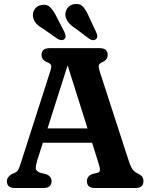

<svg xmlns="http://www.w3.org/2000/svg" viewBox="-20 -941 753 961"><path d="M238 -34.5Q238 0 198.5 0H54Q14.5 0 14.5 -34.5Q14.5 -54.5 38.5 -69.5L54 -76Q65.5 -81.5 71.2 -91Q77 -100.5 85.5 -129L231.5 -584Q238.5 -605 235.8 -613.8Q233 -622.5 217.5 -629Q188 -641 188 -665.5Q188 -700 228 -700H479.5Q519 -700 519 -665.5Q519 -641 489.5 -628.5Q477 -623 474.8 -614.5Q472.5 -606 478 -587L622 -143Q632.5 -110 642 -95.5Q651.5 -81 668.5 -73.5Q685.5 -65 691.8 -56.5Q698 -48 698 -34.5Q698 0 658.5 0H454.5Q415 0 415 -34.5Q415 -58.5 441 -69.5L469.5 -76.5Q480 -80 480.2 -90.5Q480.5 -101 472.5 -126L441 -226.5H194.5L167.5 -142Q158 -111 159 -97.8Q160 -84.5 182 -76L211.5 -69Q238 -58 238 -34.5ZM218 -298.5H418L318.5 -614ZM426 -855.5 461.5 -779.5Q466 -769.5 466.8 -760.8Q467.5 -752 461 -745.5Q454.5 -739.5 445 -740Q435.5 -740.5 427 -746.5L359.5 -797.5Q335.5 -813 323.2 -827.8Q311 -842.5 307.5 -862Q305 -883 317.5 -900.2Q330 -917.5 352.5 -920.5Q380.5 -924.5 396.8 -905.8Q413 -887 426 -855.5ZM264 -855.5 302.5 -780.5Q307 -770.5 308.2 -762Q309.5 -753.5 303.5 -746.5Q297.5 -740 288 -740.2Q278.5 -740.5 269.5 -745.5L200.5 -794Q176 -808 162.8 -821.8Q149.5 -835.5 145.5 -855Q141.5 -876 153 -894Q164.5 -912 187 -916Q214.5 -921.5 231.8 -904Q249 -886.5 264 -855.5Z"/></svg>

Font: Fraunces 72pt S100 SemiBold
Style: Regular
Weight: 600
Version: Version 1.000; ttfautohint (v1.8.3)